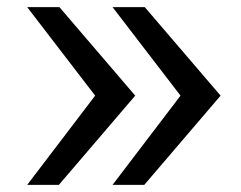

<svg xmlns="http://www.w3.org/2000/svg" viewBox="-20 -518 675 538"><path d="M56.2 0 246.6 -250 56.2 -498H146.5L358.9 -250L145 0ZM295.4 0 485.8 -250 295.4 -498H385.7L598.1 -250L384.3 0Z"/></svg>

Font: Andika Afr
Style: Regular
Weight: 400
Designer: Victor Gaultney, Annie Olsen, Julie Remington, Don Collingsworth, Eric Hays, Becca Hirsbrunner
Foundry: SIL International
Version: Version 5.000